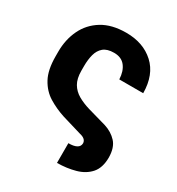

<svg xmlns="http://www.w3.org/2000/svg" viewBox="-178 -666 899 975"><g transform="rotate(30 271.5 -178.5)"><path d="M302.7 195.8V80.1Q333 80.6 350.1 71.5Q367.2 62.5 367.7 43.5Q366.7 17.6 330.1 9.3L215.3 -24.9Q164.1 -41.5 121.1 -67.9Q78.1 -94.2 52 -142.1Q25.9 -189.9 25.9 -269.5V-296.9Q25.9 -367.7 53.7 -425.8Q81.5 -483.9 137.5 -518.3Q193.4 -552.7 277.8 -552.7Q377.9 -552.7 440.9 -495.1Q503.9 -437.5 504.9 -329.6H364.7Q362.8 -376.5 340.6 -405Q318.4 -433.6 274.9 -433.6Q234.4 -433.6 213.1 -415.5Q191.9 -397.5 183.8 -366.9Q175.8 -336.4 175.8 -299.3V-272Q175.8 -225.6 192.6 -197Q209.5 -168.5 239.3 -151.4Q269 -134.3 307.1 -123L417 -91.8Q460.4 -78.1 488.5 -47.6Q516.6 -17.1 517.1 41.5Q516.6 101.6 487.1 134.8Q457.5 168 408.7 181.6Q359.9 195.3 302.7 195.8Z"/></g></svg>

Font: Inter Tight
Style: Bold
Weight: 700
Designer: Rasmus Andersson
Foundry: rsms
Version: Version 3.004; ttfautohint (v1.8.4.7-5d5b)